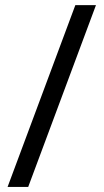

<svg xmlns="http://www.w3.org/2000/svg" viewBox="-20 -734 407 754"><path d="M356.9 -713.9 90.8 0H9.8L275.9 -713.9Z"/></svg>

Font: Open Sans Y to K
Style: Regular
Weight: 400
Version: Version 1.10